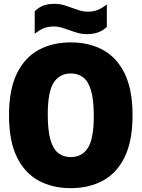

<svg xmlns="http://www.w3.org/2000/svg" viewBox="-20 -971 738 1001"><path d="M349 10Q254 10 181.5 -29.2Q109 -68.5 68 -152.2Q27 -236 27 -370Q27 -504 68 -587.8Q109 -671.5 181.5 -710.8Q254 -750 349 -750Q444 -750 516.5 -710.8Q589 -671.5 630 -587.8Q671 -504 671 -370Q671 -236 630 -152.2Q589 -68.5 516.5 -29.2Q444 10 349 10ZM349 -152Q407 -152 438 -199.5Q469 -247 469 -366Q469 -449.5 455 -498Q441 -546.5 414.2 -567.2Q387.5 -588 349 -588Q291.5 -588 260.2 -540.8Q229 -493.5 229 -374Q229 -290.5 243 -242Q257 -193.5 283.8 -172.8Q310.5 -152 349 -152ZM434 -793Q407 -793 384 -799.8Q361 -806.5 339.5 -814.5Q320.5 -821.5 301.5 -827.2Q282.5 -833 262 -833Q230.5 -833 207.5 -823.5Q184.5 -814 161 -795V-912Q181.5 -932.5 205.5 -941.8Q229.5 -951 264 -951Q291 -951 314 -944Q337 -937 358.5 -929Q377.5 -922 396.8 -916Q416 -910 436 -910Q467.5 -910 490.8 -919.8Q514 -929.5 537 -948V-831Q499 -793 434 -793Z"/></svg>

Font: Encode Sans Condensed Black
Style: Regular
Weight: 900
Width: 3
Designer: Multiple Designers
Foundry: Impallari Type
Version: Version 3.000; ttfautohint (v1.8.3) -l 8 -r 50 -G 200 -x 14 